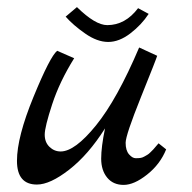

<svg xmlns="http://www.w3.org/2000/svg" viewBox="-20 -521 540 541"><path d="M141.1 -377.9 189 -356.9Q147.9 -291 127 -227.1Q106 -163.1 106 -141.6Q106 -120.1 119.4 -107.2Q132.8 -94.2 150.9 -94.2Q190.9 -94.2 250.5 -167.7Q310.1 -241.2 372.1 -387.2L422.9 -363.8Q420.9 -356 377.4 -248Q334 -140.1 334 -118.7Q334 -97.2 343.5 -86.2Q353 -75.2 362.5 -75.2Q372.1 -75.2 377 -76.2Q381.8 -77.1 387 -80.1Q392.1 -83 395.5 -85Q398.9 -86.9 403.8 -91.8L412.1 -100.1Q414.1 -102.1 419.4 -108.6Q424.8 -115.2 426.8 -117.2L448.2 -100.1Q431.2 -58.1 394.5 -29.1Q357.9 0 328.4 0Q298.8 0 282 -20.5Q265.1 -41 265.1 -74Q265.1 -106.9 275.9 -159.2Q229 -85 175 -43Q121.1 -1 84 -1Q27.8 -1 27.8 -67.9Q27.8 -134.8 74.5 -248.3Q121.1 -361.8 141.1 -377.9ZM165 -474.1 196.8 -501Q248.5 -450.2 282.2 -450.2Q333 -450.2 369.1 -498L398.9 -481.9Q378.9 -451.2 347.4 -427Q315.9 -402.8 284.9 -402.8Q253.9 -402.8 220 -426.5Q186 -450.2 165 -474.1Z"/></svg>

Font: Marck Script
Style: Regular
Weight: 400
Designer: Denis Masharov, Marck Fogel
Foundry: Denis Masharov
Version: Version 1.002